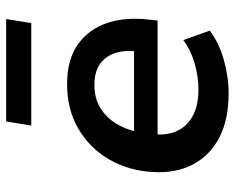

<svg xmlns="http://www.w3.org/2000/svg" viewBox="-88 -650 748 611"><g transform="rotate(-90 285.5 -344.0)"><path d="M294 10Q211 10 154 -19.5Q97 -49 68.5 -103Q40 -157 44 -229Q48 -308 84 -370Q120 -432 181.5 -468Q243 -504 324 -504Q402 -504 450.5 -469.5Q499 -435 518.5 -376Q538 -317 529 -243L526 -216H144L155 -291H444L427 -274Q433 -317 423.5 -348.5Q414 -380 389 -398.5Q364 -417 321 -417Q278 -417 247 -397.5Q216 -378 197 -346Q178 -314 171 -275L167 -247Q158 -196 172 -160.5Q186 -125 220 -105.5Q254 -86 306 -86Q348 -86 389.5 -98Q431 -110 464 -134L494 -50Q456 -21 402 -5.5Q348 10 294 10ZM192 -618 205 -698H531L518 -618Z"/></g></svg>

Font: Nunito Sans 10pt
Style: Bold Italic
Weight: 700
Italic angle: -9°
Designer: Vernon Adams
Foundry: Vernon Adams
Version: Version 3.101;gftools[0.9.27]